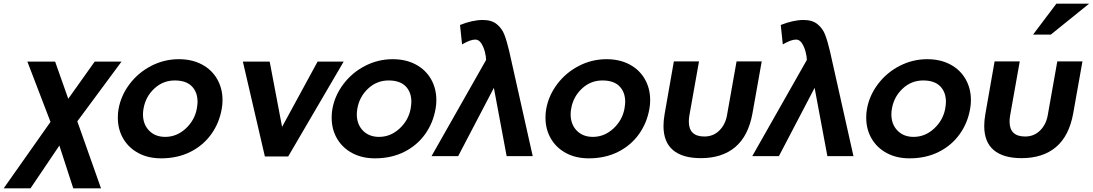

<svg xmlns="http://www.w3.org/2000/svg" viewBox="-94 -844 5908 1038"><path d="M275 -310 204 -511H54L179 -185L-74 174H71L227 -57L302 174H452L324 -188L563 -511H418Z M1105 -257Q1109 -278 1109 -303Q1109 -366 1080 -416.5Q1051 -467 997.5 -495.5Q944 -524 873 -524Q794 -524 724 -488Q654 -452 607 -390Q560 -328 547 -255Q543 -234 543 -208Q543 -145 572 -95Q601 -45 654 -16.5Q707 12 777 12Q866 12 935.5 -23Q1005 -58 1048.5 -119Q1092 -180 1105 -257ZM974 -293Q974 -282 970 -256Q958 -193 909.5 -148.5Q861 -104 799 -104Q745 -104 712 -138Q679 -172 679 -226Q679 -241 682 -257Q693 -321 740 -365Q787 -409 851 -409Q912 -409 943 -377.5Q974 -346 974 -293Z M1764 -511H1623L1431 -158L1364 -511H1219L1338 2H1464Z M2261 -257Q2265 -278 2265 -303Q2265 -366 2236 -416.5Q2207 -467 2153.5 -495.5Q2100 -524 2029 -524Q1950 -524 1880 -488Q1810 -452 1763 -390Q1716 -328 1703 -255Q1699 -234 1699 -208Q1699 -145 1728 -95Q1757 -45 1810 -16.5Q1863 12 1933 12Q2022 12 2091.5 -23Q2161 -58 2204.5 -119Q2248 -180 2261 -257ZM2130 -293Q2130 -282 2126 -256Q2114 -193 2065.5 -148.5Q2017 -104 1955 -104Q1901 -104 1868 -138Q1835 -172 1835 -226Q1835 -241 1838 -257Q1849 -321 1896 -365Q1943 -409 2007 -409Q2068 -409 2099 -377.5Q2130 -346 2130 -293Z M2239 0H2383L2576 -369L2645 0H2786L2659 -567Q2646 -622 2633 -656Q2620 -690 2592 -713Q2564 -736 2516 -736Q2461 -736 2393 -709L2404 -604Q2427 -617 2444 -623.5Q2461 -630 2476 -630Q2495 -630 2508 -609.5Q2521 -589 2527.5 -563Q2534 -537 2534 -521V-520Z M3417 -257Q3421 -278 3421 -303Q3421 -366 3392 -416.5Q3363 -467 3309.5 -495.5Q3256 -524 3185 -524Q3106 -524 3036 -488Q2966 -452 2919 -390Q2872 -328 2859 -255Q2855 -234 2855 -208Q2855 -145 2884 -95Q2913 -45 2966 -16.5Q3019 12 3089 12Q3178 12 3247.5 -23Q3317 -58 3360.5 -119Q3404 -180 3417 -257ZM3286 -293Q3286 -282 3282 -256Q3270 -193 3221.5 -148.5Q3173 -104 3111 -104Q3057 -104 3024 -138Q2991 -172 2991 -226Q2991 -241 2994 -257Q3005 -321 3052 -365Q3099 -409 3163 -409Q3224 -409 3255 -377.5Q3286 -346 3286 -293Z M3888 -512 3836 -219Q3827 -170 3794.5 -138Q3762 -106 3714 -106Q3630 -106 3630 -187Q3630 -202 3633 -220L3685 -512H3549L3499 -227Q3493 -193 3493 -163Q3493 -76 3544.5 -32.5Q3596 11 3695 11Q3810 11 3881 -49Q3952 -109 3974 -231L4024 -512Z M3973 0H4117L4310 -369L4379 0H4520L4393 -567Q4380 -622 4367 -656Q4354 -690 4326 -713Q4298 -736 4250 -736Q4195 -736 4127 -709L4138 -604Q4161 -617 4178 -623.5Q4195 -630 4210 -630Q4229 -630 4242 -609.5Q4255 -589 4261.5 -563Q4268 -537 4268 -521V-520Z M5151 -257Q5155 -278 5155 -303Q5155 -366 5126 -416.5Q5097 -467 5043.5 -495.5Q4990 -524 4919 -524Q4840 -524 4770 -488Q4700 -452 4653 -390Q4606 -328 4593 -255Q4589 -234 4589 -208Q4589 -145 4618 -95Q4647 -45 4700 -16.5Q4753 12 4823 12Q4912 12 4981.5 -23Q5051 -58 5094.5 -119Q5138 -180 5151 -257ZM5020 -293Q5020 -282 5016 -256Q5004 -193 4955.5 -148.5Q4907 -104 4845 -104Q4791 -104 4758 -138Q4725 -172 4725 -226Q4725 -241 4728 -257Q4739 -321 4786 -365Q4833 -409 4897 -409Q4958 -409 4989 -377.5Q5020 -346 5020 -293Z M5622 -512 5570 -219Q5561 -170 5528.5 -138Q5496 -106 5448 -106Q5364 -106 5364 -187Q5364 -202 5367 -220L5419 -512H5283L5233 -227Q5227 -193 5227 -163Q5227 -76 5278.5 -32.5Q5330 11 5429 11Q5544 11 5615 -49Q5686 -109 5708 -231L5758 -512ZM5491 -657H5587L5794 -824H5617Z"/></svg>

Font: Geom SemiBold
Style: Bold Italic
Weight: 600
Italic angle: -10°
Version: Version 1.102